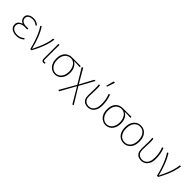

<svg xmlns="http://www.w3.org/2000/svg" viewBox="302 -2209 3879 3879"><g transform="rotate(45 2242.0 -269.0)"><path d="M238 12Q181 12 140 -6Q99 -24 76.5 -55.5Q54 -87 54 -128Q54 -182 86.5 -212Q119 -242 158 -252V-256Q121 -271 100.5 -301Q80 -331 80 -368Q80 -408 102 -435Q124 -462 161.5 -476Q199 -490 244 -490Q288 -490 323.5 -475Q359 -460 390 -435L374 -412Q343 -436 311.5 -449Q280 -462 242 -462Q190 -462 151 -439Q112 -416 112 -366Q112 -324 145.5 -295Q179 -266 256 -266Q270 -266 280.5 -266.5Q291 -267 310 -268V-236Q289 -238 274 -238Q259 -238 242 -238Q166 -238 126 -209Q86 -180 86 -129Q86 -77 128 -46.5Q170 -16 242 -16Q287 -16 320.5 -29.5Q354 -43 393 -75L410 -51Q369 -17 330.5 -2.5Q292 12 238 12Z M632 0Q611 -87 583 -173Q555 -259 520 -337Q485 -415 442 -478L470 -490Q499 -447 526.5 -391.5Q554 -336 577.5 -274.5Q601 -213 620 -151Q639 -89 652 -32H656Q690 -99 723 -175Q756 -251 779.5 -328.5Q803 -406 810 -478H842Q831 -396 806.5 -317Q782 -238 746.5 -159.5Q711 -81 666 0Z M1014 8Q997 8 985 1Q973 -6 966.5 -21.5Q960 -37 960 -62V-478H990Q989 -406 988.5 -336Q988 -266 988 -196.5Q988 -127 988 -56Q988 -38 996 -29Q1004 -20 1016 -20Q1023 -20 1029 -21.5Q1035 -23 1044 -26L1050 0Q1043 3 1034 5.5Q1025 8 1014 8Z M1342 12Q1288 12 1241.5 -16.5Q1195 -45 1166.5 -100Q1138 -155 1138 -234Q1138 -319 1167 -373Q1196 -427 1243 -452.5Q1290 -478 1344 -478H1596V-448Q1554 -451 1514 -452.5Q1474 -454 1432 -454V-450Q1483 -422 1512.5 -367Q1542 -312 1542 -234Q1542 -155 1514.5 -100Q1487 -45 1441.5 -16.5Q1396 12 1342 12ZM1342 -16Q1390 -16 1428 -43Q1466 -70 1488 -119Q1510 -168 1510 -234Q1510 -290 1490.5 -339.5Q1471 -389 1434 -419.5Q1397 -450 1344 -450Q1296 -450 1256.5 -425.5Q1217 -401 1193.5 -353Q1170 -305 1170 -234Q1170 -168 1193 -119Q1216 -70 1255 -43Q1294 -16 1342 -16Z M1646 192 1618 180 1814 -162 1624 -478 1654 -490 1828 -192H1832L1986 -478H2020L1846 -162L2054 180L2026 192L1832 -134H1828Z M2282 12Q2237 12 2199.5 -5Q2162 -22 2140 -61Q2118 -100 2118 -165Q2118 -214 2120 -262.5Q2122 -311 2122 -360Q2122 -389 2121.5 -415.5Q2121 -442 2116 -478H2146Q2151 -453 2151.5 -427.5Q2152 -402 2152 -372Q2152 -323 2149 -265.5Q2146 -208 2146 -166Q2146 -109 2165.5 -76.5Q2185 -44 2216.5 -30Q2248 -16 2284 -16Q2326 -16 2361 -39Q2396 -62 2417 -109.5Q2438 -157 2438 -230Q2438 -292 2428.5 -353Q2419 -414 2392 -480L2422 -490Q2448 -424 2459 -360Q2470 -296 2470 -229Q2470 -148 2444 -94.5Q2418 -41 2375 -14.5Q2332 12 2282 12ZM2242 -560 2286 -730H2320L2322 -726L2266 -560Z M2792 12Q2738 12 2691.5 -16.5Q2645 -45 2616.5 -100Q2588 -155 2588 -234Q2588 -319 2617 -373Q2646 -427 2693 -452.5Q2740 -478 2794 -478H3046V-448Q3004 -451 2964 -452.5Q2924 -454 2882 -454V-450Q2933 -422 2962.5 -367Q2992 -312 2992 -234Q2992 -155 2964.5 -100Q2937 -45 2891.5 -16.5Q2846 12 2792 12ZM2792 -16Q2840 -16 2878 -43Q2916 -70 2938 -119Q2960 -168 2960 -234Q2960 -290 2940.5 -339.5Q2921 -389 2884 -419.5Q2847 -450 2794 -450Q2746 -450 2706.5 -425.5Q2667 -401 2643.5 -353Q2620 -305 2620 -234Q2620 -168 2643 -119Q2666 -70 2705 -43Q2744 -16 2792 -16Z M3308 12Q3249 12 3202.5 -17Q3156 -46 3129 -102Q3102 -158 3102 -238Q3102 -319 3129 -375Q3156 -431 3202.5 -460.5Q3249 -490 3308 -490Q3367 -490 3413.5 -460.5Q3460 -431 3487 -375Q3514 -319 3514 -238Q3514 -158 3487 -102Q3460 -46 3413.5 -17Q3367 12 3308 12ZM3308 -16Q3388 -16 3435 -77Q3482 -138 3482 -238Q3482 -305 3460.5 -355.5Q3439 -406 3400 -434Q3361 -462 3308 -462Q3255 -462 3216 -434Q3177 -406 3155.5 -355.5Q3134 -305 3134 -238Q3134 -138 3181.5 -77Q3229 -16 3308 -16Z M3808 12Q3763 12 3725.5 -5Q3688 -22 3666 -61Q3644 -100 3644 -165Q3644 -214 3646 -262.5Q3648 -311 3648 -360Q3648 -389 3647.5 -415.5Q3647 -442 3642 -478H3672Q3677 -453 3677.5 -427.5Q3678 -402 3678 -372Q3678 -323 3675 -265.5Q3672 -208 3672 -166Q3672 -109 3691.5 -76.5Q3711 -44 3742.5 -30Q3774 -16 3810 -16Q3852 -16 3887 -39Q3922 -62 3943 -109.5Q3964 -157 3964 -230Q3964 -292 3954.5 -353Q3945 -414 3918 -480L3948 -490Q3974 -424 3985 -360Q3996 -296 3996 -229Q3996 -148 3970 -94.5Q3944 -41 3901 -14.5Q3858 12 3808 12Z M4252 0Q4231 -87 4203 -173Q4175 -259 4140 -337Q4105 -415 4062 -478L4090 -490Q4119 -447 4146.5 -391.5Q4174 -336 4197.5 -274.5Q4221 -213 4240 -151Q4259 -89 4272 -32H4276Q4310 -99 4343 -175Q4376 -251 4399.5 -328.5Q4423 -406 4430 -478H4462Q4451 -396 4426.5 -317Q4402 -238 4366.5 -159.5Q4331 -81 4286 0Z"/></g></svg>

Font: SourceSans3VF
Style: Regular
Weight: 200
Designer: Paul D. Hunt
Foundry: Adobe
Version: Version 3.052;hotconv 1.1.0;makeotfexe 2.6.0